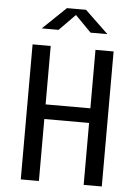

<svg xmlns="http://www.w3.org/2000/svg" viewBox="-61 -987 743 1034"><g transform="rotate(5 310.0 -470.0)"><path d="M189 0V-335H431V0H529V-730H431V-414H189V-730H91V0ZM132.5 -820H223.5L310 -908L396.5 -820H487.5L361.5 -940.5H258.5Z"/></g></svg>

Font: Monaspace Argon
Style: Regular
Weight: 400
Designer: Riley Cran & the Lettermatic Team
Foundry: Lettermatic
Version: Version 1.200 (Monaspace Argon)